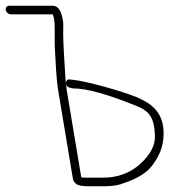

<svg xmlns="http://www.w3.org/2000/svg" viewBox="-73 -653 673 669"><path d="M157.2 -359C161.2 -347.5 170.5 -347.4 181.5 -345C229.6 -345 304.6 -324 406.7 -282.1C447.4 -265.4 464.9 -241.9 466.9 -180.1C468 -146.4 450.8 -113.6 415.4 -81.7C380.1 -49.9 337 -34 286.3 -34H230.3C223 -34 216.3 -34.3 210.2 -35L159.5 -339C158.8 -343.7 158 -350.3 157.2 -359ZM109.6 -633H-40.4C-48.6 -633 -54.4 -626.9 -53 -618.5C-51.6 -610.2 -43.6 -603 -35.4 -603H110.6C112.8 -597.7 114.6 -590.9 116 -582.8C119.1 -564.1 116.8 -504.4 118.1 -485.5C121.6 -435.8 121.6 -386.6 130.7 -332L181 -30C182.1 -23.3 186 -17.3 192.6 -12C199.2 -6.7 213.5 -4 235.3 -4H291.3C319.3 -4 342.7 -8 361.3 -16C410 -32.2 443.6 -54.6 462.2 -83C488 -118.2 499.5 -157.2 496.7 -200C492.4 -264.5 452.9 -294 400.9 -315.4C359 -332.6 234 -369.7 180.5 -375L170.4 -376C162.8 -377.3 158.2 -373.3 156.4 -364C156 -366 155.7 -370.2 155.3 -376.5C153.8 -401.2 146.4 -512.6 147.1 -536C147.9 -558 147.7 -572.3 146.6 -579C142.2 -605.3 135.1 -633 109.6 -633Z"/></svg>

Font: MewTooHand
Style: Lta
Weight: 400
Designer: Mew Too, Robert Jablonski
Version: Version 0.77